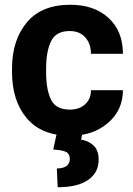

<svg xmlns="http://www.w3.org/2000/svg" viewBox="-20 -558 558 803"><path d="M272 -99.6Q311.5 -99.6 335.9 -121.6Q360.4 -143.6 360.4 -180.7H494.1Q494.1 -97.2 431.4 -43.7Q368.7 9.8 274.9 9.8Q153.8 9.8 92 -63.5Q30.3 -136.7 30.3 -256.3V-271Q30.3 -390.1 92 -464.1Q153.8 -538.1 273.9 -538.1Q374 -538.1 434.1 -482.9Q494.1 -427.7 494.1 -333H360.4Q360.4 -374.5 336.9 -401.4Q313.5 -428.2 271.5 -428.2Q214.4 -428.2 193.6 -385.7Q172.9 -343.3 172.9 -271V-256.3Q172.9 -182.6 193.4 -141.1Q213.9 -99.6 272 -99.6ZM324.7 -2 319.3 25.9Q351.1 31.2 371.8 51Q392.6 70.8 392.6 110.4Q392.6 163.6 348.9 194.3Q305.2 225.1 221.2 225.1L217.8 146.5Q243.2 146.5 257.6 136.7Q272 127 272 106Q272 85.4 256.8 77.6Q241.7 69.8 202.6 67.4L217.8 -2Z"/></svg>

Font: Roboto Web
Style: Bold
Weight: 700
Designer: Google
Version: Version 1.200310; 2013